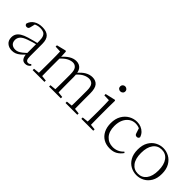

<svg xmlns="http://www.w3.org/2000/svg" viewBox="131 -1711 2681 2681"><g transform="rotate(45 1472.0 -370.0)"><path d="M191 14Q133 14 94 -19Q55 -52 55 -114Q55 -151 71.5 -180.5Q88 -210 125.5 -234Q163 -258 225 -276Q268 -289 312.5 -300.5Q357 -312 397 -321V-297Q357 -287 315.5 -275Q274 -263 237 -249Q170 -225 143.5 -194Q117 -163 117 -125Q117 -78 144 -54Q171 -30 215 -30Q240 -30 263.5 -39.5Q287 -49 316.5 -72Q346 -95 386 -134L392 -89H373Q341 -55 313 -32Q285 -9 256 2.5Q227 14 191 14ZM453 13Q411 13 390.5 -17.5Q370 -48 368 -102V-106V-350Q368 -407 355 -437.5Q342 -468 316 -480Q290 -492 250 -492Q220 -492 190 -483Q160 -474 128 -454L164 -482L145 -402Q141 -382 131 -374Q121 -366 105 -366Q74 -366 68 -397Q85 -456 136 -489Q187 -522 263 -522Q345 -522 386 -482.5Q427 -443 427 -354V-113Q427 -61 439 -43Q451 -25 473 -25Q486 -25 496 -30Q506 -35 518 -46L533 -30Q518 -8 497.5 2.5Q477 13 453 13Z M590 0V-27L700 -38H720L823 -27V0ZM677 0Q678 -24 678.5 -64.5Q679 -105 679.5 -149Q680 -193 680 -226V-282Q680 -333 679.5 -375.5Q679 -418 677 -455L585 -459V-485L722 -519L735 -511L741 -396V-393V-226Q741 -193 741.5 -149Q742 -105 742.5 -64.5Q743 -24 744 0ZM915 0V-27L1024 -38H1045L1147 -27V0ZM1002 0Q1003 -24 1003.5 -64Q1004 -104 1004.5 -148Q1005 -192 1005 -226V-334Q1005 -411 979.5 -442.5Q954 -474 913 -474Q875 -474 830.5 -451.5Q786 -429 730 -367L719 -398H728Q778 -460 829.5 -491Q881 -522 933 -522Q995 -522 1029.5 -479.5Q1064 -437 1064 -335V-226Q1064 -192 1064.5 -148Q1065 -104 1065.5 -64Q1066 -24 1067 0ZM1239 0V-27L1348 -38H1368L1472 -27V0ZM1325 0Q1327 -24 1327.5 -64Q1328 -104 1328.5 -148Q1329 -192 1329 -226V-334Q1329 -413 1303 -443.5Q1277 -474 1232 -474Q1195 -474 1150.5 -453.5Q1106 -433 1053 -374L1041 -404H1049Q1098 -465 1149 -493.5Q1200 -522 1253 -522Q1318 -522 1353.5 -480Q1389 -438 1389 -338V-226Q1389 -192 1389.5 -148Q1390 -104 1390.5 -64Q1391 -24 1392 0Z M1552 0V-27L1663 -38H1682L1787 -27V0ZM1640 0Q1641 -24 1642 -64.5Q1643 -105 1643.5 -149Q1644 -193 1644 -226V-281Q1644 -332 1643 -375Q1642 -418 1640 -456L1547 -459V-485L1694 -519L1706 -511L1704 -377V-226Q1704 -193 1704.5 -149Q1705 -105 1705.5 -64.5Q1706 -24 1707 0ZM1665 -655Q1644 -655 1629.5 -668.5Q1615 -682 1615 -704Q1615 -726 1629.5 -740Q1644 -754 1665 -754Q1685 -754 1700.5 -740Q1716 -726 1716 -704Q1716 -682 1700.5 -668.5Q1685 -655 1665 -655Z M2124 14Q2052 14 1998 -17.5Q1944 -49 1914 -108Q1884 -167 1884 -248Q1884 -335 1919.5 -396.5Q1955 -458 2012 -490Q2069 -522 2134 -522Q2176 -522 2212.5 -507Q2249 -492 2275.5 -464.5Q2302 -437 2314 -398Q2307 -368 2278 -368Q2260 -368 2250.5 -376.5Q2241 -385 2236 -404L2208 -490L2251 -452Q2220 -474 2192 -482.5Q2164 -491 2135 -491Q2082 -491 2039.5 -462Q1997 -433 1972.5 -380.5Q1948 -328 1948 -255Q1948 -148 2002 -89Q2056 -30 2141 -30Q2186 -30 2226 -47Q2266 -64 2301 -101L2316 -88Q2284 -41 2238 -13.5Q2192 14 2124 14Z M2651 14Q2590 14 2535 -15Q2480 -44 2445.5 -103.5Q2411 -163 2411 -253Q2411 -343 2446 -403Q2481 -463 2536 -492.5Q2591 -522 2651 -522Q2712 -522 2767 -492.5Q2822 -463 2857 -403Q2892 -343 2892 -253Q2892 -163 2857 -103.5Q2822 -44 2767 -15Q2712 14 2651 14ZM2651 -16Q2731 -16 2777.5 -77.5Q2824 -139 2824 -252Q2824 -365 2777.5 -428Q2731 -491 2651 -491Q2571 -491 2524.5 -428Q2478 -365 2478 -252Q2478 -139 2524.5 -77.5Q2571 -16 2651 -16Z"/></g></svg>

Font: Noto Serif JP ExtraLight
Style: Regular
Weight: 200
Designer: Ryoko NISHIZUKA  (kana & ideographs); Frank Grießhammer (Latin, Greek & Cyrillic); Wenlong ZHANG  (bopomofo); Sandoll Co
Foundry: Adobe
Version: Version 2.002-H1;hotconv 1.1.0;makeotfexe 2.6.0